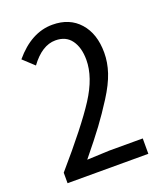

<svg xmlns="http://www.w3.org/2000/svg" viewBox="-135 -816 770 905"><g transform="rotate(-20 250.0 -363.5)"><path d="M46.9 0V-52.7Q200.2 -229.5 264.6 -329.6Q329.1 -429.7 329.1 -516.6Q329.1 -578.1 302.2 -615.2Q275.4 -652.3 222.7 -652.3Q155.3 -652.3 96.7 -572.3L42 -623Q128.9 -726.6 234.4 -726.6Q320.3 -726.6 370.1 -670.4Q419.9 -614.3 419.9 -519.5Q419.9 -470.7 403.3 -420.9Q386.7 -371.1 348.1 -310.5Q309.6 -250 273.4 -201.2Q237.3 -152.3 171.9 -72.3Q269.5 -77.1 284.2 -77.1H452.1V0Z"/></g></svg>

Font: GenEi Gothic M Regular
Style: Regular
Weight: 400
Designer: o_tamon (Modified); [Source Han Sans]
Ryoko NISHIZUKA  (kana & ideographs); Paul D. Hunt (Latin, Greek & Cyrillic); Wenl
Version: Version 1.1a;Original Version 1.004